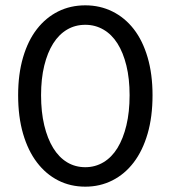

<svg xmlns="http://www.w3.org/2000/svg" viewBox="-20 -688 640 720"><path d="M300 12Q244 12 198 -11.5Q152 -35 118.5 -79Q85 -123 66.5 -186.5Q48 -250 48 -331Q48 -410 66.5 -473Q85 -536 118.5 -579Q152 -622 198 -645Q244 -668 300 -668Q355 -668 401.5 -645Q448 -622 481.5 -579Q515 -536 533.5 -473Q552 -410 552 -331Q552 -250 533.5 -186.5Q515 -123 481.5 -79Q448 -35 401.5 -11.5Q355 12 300 12ZM300 -61Q337 -61 368 -79.5Q399 -98 420.5 -133Q442 -168 454 -218Q466 -268 466 -331Q466 -393 454 -442Q442 -491 420.5 -525Q399 -559 368 -577Q337 -595 300 -595Q262 -595 231.5 -577Q201 -559 179.5 -525Q158 -491 146 -442Q134 -393 134 -331Q134 -268 146 -218Q158 -168 179.5 -133Q201 -98 231.5 -79.5Q262 -61 300 -61Z"/></svg>

Font: Source Code Pro
Style: Regular
Weight: 400
Monospace: yes
Designer: Paul D. Hunt, Teo Tuominen
Foundry: Adobe Systems Incorporated
Version: Version 2.030;PS 1.000;hotconv 16.6.51;makeotf.lib2.5.65220